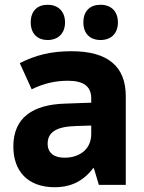

<svg xmlns="http://www.w3.org/2000/svg" viewBox="-20 -776 603 806"><path d="M402 -608C445 -608 475 -634 475 -682C475 -730 445 -756 402 -756C360 -756 330 -732 330 -682C330 -634 359 -608 402 -608ZM180 -608C222 -608 253 -634 253 -682C253 -730 222 -756 180 -756C139 -756 109 -732 109 -682C109 -633 139 -608 180 -608ZM210 10C262 10 322 -5 371 -70H374L395 0H508V-372C508 -497 433 -561 280 -561C193 -561 128 -544 63 -511L113 -401C163 -426 213 -437 265 -437C330 -437 363 -414 363 -363V-345L253 -341C120 -337 36 -284 36 -161C36 -57 97 10 210 10ZM251 -114C208 -114 180 -133 180 -173C180 -223 220 -245 300 -247L363 -249V-214C363 -146 310 -114 251 -114Z"/></svg>

Font: Noto Sans Mono SemiCondensed ExtraBold
Style: Regular
Weight: 800
Width: 4
Designer: Monotype Design Team
Foundry: Monotype Imaging Inc.
Version: Version 2.014